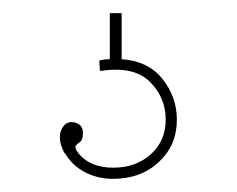

<svg xmlns="http://www.w3.org/2000/svg" viewBox="-20 -28 360 292"><path d="M152 244Q128 244 108.5 233.5Q89 223 79 205H78Q71 191 71 181.5Q71 172 75 166Q82 155 94.5 158.5Q107 162 106 176Q106 185 101.5 188Q97 191 95 194Q93 197 100 206Q118 227 152 227Q187 227 209.5 206.5Q232 186 232 154Q232 120 207.5 96Q183 72 132 80L131 64Q139 62 147 62V-8H165V62Q206 65 227.5 92.5Q249 120 249 154Q249 193 221.5 218.5Q194 244 152 244Z"/></svg>

Font: Grandiflora One
Style: Regular
Weight: 400
Designer: Haesung Cho
Foundry: JAMO
Version: Version 1.000; ttfautohint (v1.8.4.7-5d5b);gftools[0.9.28]